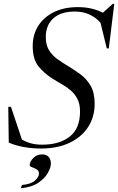

<svg xmlns="http://www.w3.org/2000/svg" viewBox="-20 -762 614 998"><path d="M472 -222Q472 -154 437.8 -101.5Q403.5 -49 341 -19.5Q278.5 10 193.5 10Q147 10 103.5 2.2Q60 -5.5 25.5 -21L23 -206.5H37L94 -36.5Q116.5 -23.5 141.5 -16.8Q166.5 -10 199.5 -10Q289 -10 342.5 -52Q396 -94 396 -182.5Q396 -221.5 382.2 -248Q368.5 -274.5 346.5 -293Q324.5 -311.5 299.5 -325.5Q274.5 -339.5 252.5 -353.5Q208.5 -381.5 179.2 -418.2Q150 -455 150 -522.5Q150 -582 178.8 -627.5Q207.5 -673 260.2 -699Q313 -725 384 -725Q422.5 -725 454 -717.8Q485.5 -710.5 515 -696L566 -742H574L545.5 -510.5H535L502.5 -643.5Q480 -670 446.2 -686Q412.5 -702 369.5 -702Q296 -702 257 -666.5Q218 -631 218 -569.5Q218 -529 234.2 -502Q250.5 -475 277 -455.8Q303.5 -436.5 334.5 -418Q365.5 -399.5 397.2 -376.5Q429 -353.5 450.5 -317.2Q472 -281 472 -222ZM134.5 96Q134.5 78 153.2 59.2Q172 40.5 198.5 40.5Q221 40.5 232.8 53.5Q244.5 66.5 244.5 88.5Q244.5 107.5 229.2 135.8Q214 164 179.8 187.5Q145.5 211 88.5 216.5L94 199.5Q140.5 195.5 161.5 176.8Q182.5 158 182.5 141Q182.5 125 170.5 118.2Q158.5 111.5 146.5 107.2Q134.5 103 134.5 96Z"/></svg>

Font: Newsreader 72pt
Style: Italic
Weight: 400
Italic angle: -17°
Designer: Hugues Gentile
Foundry: Production Type
Version: Version 1.003; ttfautohint (v1.8.3)